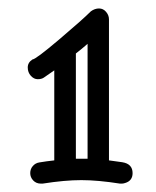

<svg xmlns="http://www.w3.org/2000/svg" viewBox="-20 -732 371 456"><path d="M188 -627.9Q172.9 -614.7 160.2 -605V-355H188ZM265.1 -295.9Q212.4 -304.2 173.1 -304.2Q133.8 -304.2 81.1 -295.9H77.1Q65.9 -295.9 58.8 -303.5Q51.8 -311 51.8 -320.8Q51.8 -330.6 57.9 -337.6Q64 -344.7 73.2 -346.2Q90.3 -349.1 108.9 -351.1V-564.9Q89.4 -551.3 84 -547.6Q78.6 -543.9 69.6 -543.9Q60.5 -543.9 53.2 -552Q45.9 -560.1 45.9 -571.8Q45.9 -583.5 57.1 -590.8Q64.5 -590.8 120.1 -637.9Q175.8 -685.1 195.8 -705.1Q205.1 -711.9 215.1 -711.9Q225.1 -711.9 231.9 -703.9Q238.8 -695.8 238.8 -686V-351.1Q258.3 -348.6 270.5 -346.7Q294.9 -342.8 294.9 -320.8Q294.9 -302.7 277.3 -297.4Q272.9 -295.9 269 -295.9Z"/></svg>

Font: Ribeye Marrow
Style: Regular
Weight: 400
Designer: Astigmatic (AOETI)
Foundry: Astigmatic (AOETI)
Version: Version 1.000